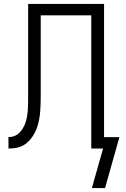

<svg xmlns="http://www.w3.org/2000/svg" viewBox="-20 -755 640 976"><path d="M447 201 504 0H444V-677H187V-335Q187 -329 187 -323Q187 -317 187 -311Q187 -291 187 -271Q187 -251 186.5 -230.5Q186 -210 184.5 -190Q183 -170 179.5 -150.5Q176 -131 170 -112Q164 -93 154 -75Q144 -57 130.5 -42Q117 -27 100 -17Q83 -7 63 -3.5Q43 0 23 0V-58Q38 -58 52 -63Q66 -68 76.5 -78Q87 -88 95 -101Q103 -114 108 -127.5Q113 -141 116 -155.5Q119 -170 120.5 -185Q122 -200 122.5 -215Q123 -230 123 -244V-245Q123 -267 123 -289.5Q123 -312 123 -335V-735H509V-58H587L514 201Z"/></svg>

Font: Iosevka Aile Custom Light
Style: Regular
Weight: 300
Designer: Belleve Invis
Foundry: Belleve Invis
Version: Version 17.0.2; ttfautohint (v1.8.3)